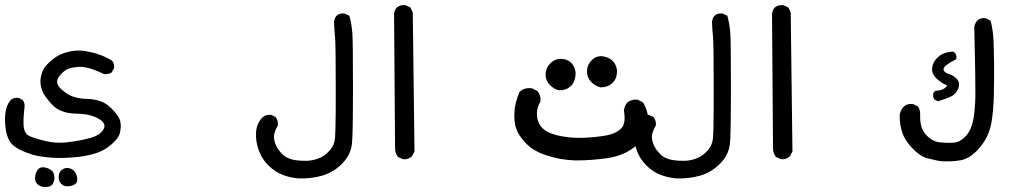

<svg xmlns="http://www.w3.org/2000/svg" viewBox="-21 -457 4041 762"><path d="M154.8 285.2Q138.2 284.2 127.4 273.9Q115.7 262.7 118.7 242.2Q121.6 222.7 132.3 212.9Q144 202.1 166.5 210Q188.5 217.3 193.4 235.4Q197.8 252.4 190.4 269Q186.5 278.3 177.2 282.2Q168 286.1 154.8 285.2ZM246.1 282.2Q242.7 282.2 239.5 281.7Q236.3 281.2 233.2 280Q230 278.8 227.3 276.9Q224.6 274.9 222.2 272.9Q216.8 268.1 214.4 261Q211.9 253.9 211.9 245.1Q211.9 240.7 212.6 236.6Q213.4 232.4 215.1 228.8Q216.8 225.1 219.5 221.9Q222.2 218.8 225.6 216.3Q239.3 205.6 258.3 211.9Q264.6 213.9 269.5 218Q274.4 222.2 278.1 228Q281.7 233.9 283.7 241.2Q290 265.1 276.4 274.4Q270 278.3 262.7 280.3Q255.4 282.2 246.1 282.2ZM112.8 158.2Q40.5 136.7 20 107.4Q0 78.1 -1 21Q-2 -36.6 23.4 -61.5V-62L24.4 -62.5Q36.6 -70.8 52.7 -68.4H53.7L54.2 -67.9L67.9 -61L69.3 -60.1L70.3 -58.6Q78.6 -46.4 76.2 -30.3Q69.3 29.3 74.2 53.2Q78.6 75.2 96.2 83Q116.2 92.3 157.2 102.1Q197.8 112.3 239.3 108.4Q253.4 106.9 268.1 104.7Q282.7 102.5 298.3 99.6Q314 96.7 330.1 92.3Q377 81.1 389.6 56.2Q396 45.4 392.1 35.4Q388.2 25.4 372.6 15.6Q340.8 -4.9 282.2 -5.9Q219.2 -6.8 186.5 -41Q155.3 -73.7 146 -98.6Q136.7 -123.5 140.6 -148.4Q145 -173.3 156.2 -189.5Q167.5 -205.1 190.4 -223.1Q212.9 -241.7 247.8 -250.7Q282.7 -259.8 317.4 -254.4Q334 -251.5 348.9 -247.8Q363.8 -244.1 376 -239.3Q400.9 -230 422.9 -216.8L423.8 -216.3L424.3 -215.3Q429.2 -210 430.9 -202.4Q432.6 -194.8 431.6 -186.5V-185.5L430.7 -184.6L422.9 -170.9L422.4 -169.4L420.9 -168.9Q415 -165 407.5 -163.6Q399.9 -162.1 391.6 -163.1H391.1L390.1 -163.6Q386.2 -165.5 382.6 -167.2Q378.9 -168.9 375.2 -170.7Q371.6 -172.4 367.7 -173.8Q363.8 -175.3 360.1 -176.8Q356.4 -178.2 352.5 -179.7Q348.6 -181.2 344.7 -182.4Q340.8 -183.6 336.9 -185.1Q323.7 -189 311.5 -190.7Q299.3 -192.4 288.1 -191.4Q280.3 -190.9 273.4 -189.7Q266.6 -188.5 260.7 -187.3Q254.9 -186 250 -184.1Q235.8 -178.7 218.8 -160.2Q202.6 -142.6 206.5 -126.5Q210.4 -108.9 241.7 -87.4Q273.4 -65.4 325.7 -64.5Q344.2 -64 360.6 -60.3Q377 -56.6 390.9 -49.6Q404.8 -42.5 416 -31.7Q427.2 -21 435.1 -12Q442.9 -2.9 448 5.4Q453.1 13.7 455.6 21.5Q458.5 32.2 458.3 44.2Q458 56.2 455.1 69.8Q448.7 97.2 404.8 128.9Q361.3 160.2 270.5 167.5Q225.6 171.4 186 168.9Q146.5 166.5 112.8 158.2Z M1162.6 251Q1129.4 248 1100.6 236.8Q1070.8 225.6 1045.4 200.7Q1036.6 191.9 1029.3 182.4Q1022 172.9 1016.4 162.4Q1010.7 151.9 1006.3 140.1Q993.2 105.5 995.1 69.8Q997.1 33.7 1020 9.8L1020.5 9.3Q1034.2 -3.4 1054.2 -1H1055.2L1056.2 -0.5L1070.8 6.3L1072.3 6.8L1072.8 7.8Q1083 20.5 1082 39.6V41L1081.1 42Q1063.5 71.8 1066.9 94.2Q1069.8 117.7 1085.4 138.7Q1090.3 145.5 1095.7 151.1Q1101.1 156.7 1106.2 160.9Q1111.3 165 1116.2 167.5Q1132.8 175.8 1151.9 178.7Q1171.4 181.6 1195.8 181.2Q1219.7 180.7 1244.1 171.4Q1268.1 162.1 1287.1 140.6Q1289.6 138.2 1291.5 135.3Q1293.5 132.3 1295.4 129.6Q1297.4 127 1299.1 124Q1300.8 121.1 1302 117.9Q1303.2 114.7 1304.2 111.6Q1305.2 108.4 1306.2 105Q1307.1 101.6 1307.6 98.1Q1308.1 94.7 1308.6 91.3Q1309.6 81.5 1310.3 55.7Q1311 29.8 1311.3 -12.2Q1311.5 -54.2 1311.5 -111.3Q1311.5 -196.8 1310.8 -247.6Q1310.1 -298.3 1308.6 -312Q1305.7 -340.3 1304.7 -370.1V-370.6Q1305.2 -373.5 1305.7 -376Q1306.2 -378.4 1306.9 -380.9Q1307.6 -383.3 1308.8 -385.7Q1310.1 -388.2 1311.5 -390.4Q1313 -392.6 1314.9 -394.5L1315.4 -395Q1327.1 -405.8 1346.2 -403.3H1347.2L1348.1 -402.8L1362.8 -396L1365.2 -395L1366.2 -392.1Q1370.6 -376.5 1373.3 -359.6Q1376 -342.8 1377.4 -325.2Q1379.9 -290 1379.9 -106.9Q1379.9 -70.3 1379.6 -39.6Q1379.4 -8.8 1379.2 16.6Q1378.9 42 1378.4 61.3Q1377.9 80.6 1377.2 94.5Q1376.5 108.4 1375.5 116.2Q1370.6 157.7 1336.9 192.4Q1302.7 227.1 1257.3 240.2Q1212.4 252.9 1163.1 251Z M1576.7 174.3 1560.1 166.5 1558.6 166 1557.6 164.6Q1546.9 150.4 1546.9 131.8L1543 -400.4V-400.9Q1543.9 -415.5 1553.2 -426.3V-426.8L1553.7 -427.2Q1567.4 -438.5 1587.4 -436.5H1588.4L1589.4 -436L1606 -428.2L1607.9 -427.2L1608.9 -425.3L1616.7 -408.7L1617.2 -407.7V-406.2L1624 143.6V145L1623 146.5L1614.3 162.1V163.1L1613.3 163.6Q1598.6 177.2 1578.6 174.8H1577.6Z M2262.7 179.7Q2233.9 178.7 2206.1 174.1Q2178.2 169.4 2151.4 160.6Q2138.2 156.7 2126.2 151.6Q2114.3 146.5 2103.5 140.4Q2092.8 134.3 2083.7 127.2Q2074.7 120.1 2066.9 112.3Q2037.1 81.1 2027.8 54.2Q2018.6 27.3 2020.5 -11Q2022.5 -49.3 2040.5 -91.3L2041 -92.3L2042 -93.3Q2061.5 -110.8 2089.8 -106.4H2090.8L2091.3 -106L2110.8 -96.2L2112.3 -95.7L2112.8 -94.7Q2126 -79.1 2124 -55.2V-53.7L2123 -52.7Q2106.4 -23.4 2110.8 7.3Q2114.7 38.1 2137.2 56.2Q2159.7 74.7 2204.1 83Q2249.5 91.8 2294.9 89.8Q2318.4 88.9 2339.8 86.7Q2361.3 84.5 2381.8 81.1Q2389.6 79.6 2397 77.9Q2404.3 76.2 2410.6 73.7Q2417 71.3 2422.9 68.1Q2428.7 64.9 2433.8 61.5Q2439 58.1 2443.4 53.7Q2464.4 34.2 2455.1 -17.6V-18.6V-19Q2457.5 -36.6 2468.3 -49.8L2468.8 -50.3Q2484.4 -63.5 2508.3 -61.5H2509.3L2510.3 -61L2529.8 -51.3L2531.7 -50.3L2532.2 -48.8Q2556.6 -5.9 2550.8 40.5Q2548.8 56.2 2542.5 70.6Q2536.1 85 2525.6 98.1Q2515.1 111.3 2501 123.5Q2479 141.6 2452.1 153.3Q2425.3 165 2393.6 169.9Q2330.6 179.7 2262.7 179.7ZM2199.7 -98.6Q2179.7 -101.1 2162.1 -119.1Q2143.6 -137.2 2144.5 -163.1Q2145.5 -189 2165 -207.5Q2184.6 -225.6 2211.4 -223.1Q2225.1 -221.7 2235.6 -215.6Q2246.1 -209.5 2252.9 -199.2Q2259.8 -188.5 2262.2 -176.5Q2264.6 -164.6 2262.2 -151.4Q2259.8 -138.2 2254.4 -128.2Q2249 -118.2 2240.2 -111.8Q2223.6 -98.6 2200.2 -98.6ZM2362.3 -110.4Q2351.6 -112.8 2342 -118.4Q2332.5 -124 2324.2 -132.8Q2307.6 -151.4 2308.6 -176Q2309.6 -200.7 2328.6 -219.2Q2347.7 -237.8 2375 -232.9Q2401.9 -228 2416 -209Q2420.4 -202.6 2423.3 -195.6Q2426.3 -188.5 2427.2 -180.7Q2428.2 -172.9 2427.2 -164.6Q2424.3 -138.7 2405.3 -124Q2399.4 -119.6 2392.6 -116.5Q2385.7 -113.3 2378.4 -111.8Q2371.1 -110.4 2363.3 -110.4H2362.8Z M2662.6 251Q2629.4 248 2600.6 236.8Q2570.8 225.6 2545.4 200.7Q2536.6 191.9 2529.3 182.4Q2522 172.9 2516.4 162.4Q2510.7 151.9 2506.3 140.1Q2493.2 105.5 2495.1 69.8Q2497.1 33.7 2520 9.8L2520.5 9.3Q2534.2 -3.4 2554.2 -1H2555.2L2556.2 -0.5L2570.8 6.3L2572.3 6.8L2572.8 7.8Q2583 20.5 2582 39.6V41L2581.1 42Q2563.5 71.8 2566.9 94.2Q2569.8 117.7 2585.4 138.7Q2590.3 145.5 2595.7 151.1Q2601.1 156.7 2606.2 160.9Q2611.3 165 2616.2 167.5Q2632.8 175.8 2651.9 178.7Q2671.4 181.6 2695.8 181.2Q2719.7 180.7 2744.1 171.4Q2768.1 162.1 2787.1 140.6Q2789.6 138.2 2791.5 135.3Q2793.5 132.3 2795.4 129.6Q2797.4 127 2799.1 124Q2800.8 121.1 2802 117.9Q2803.2 114.7 2804.2 111.6Q2805.2 108.4 2806.2 105Q2807.1 101.6 2807.6 98.1Q2808.1 94.7 2808.6 91.3Q2809.6 81.5 2810.3 55.7Q2811 29.8 2811.3 -12.2Q2811.5 -54.2 2811.5 -111.3Q2811.5 -196.8 2810.8 -247.6Q2810.1 -298.3 2808.6 -312Q2805.7 -340.3 2804.7 -370.1V-370.6Q2805.2 -373.5 2805.7 -376Q2806.2 -378.4 2806.9 -380.9Q2807.6 -383.3 2808.8 -385.7Q2810.1 -388.2 2811.5 -390.4Q2813 -392.6 2814.9 -394.5L2815.4 -395Q2827.1 -405.8 2846.2 -403.3H2847.2L2848.1 -402.8L2862.8 -396L2865.2 -395L2866.2 -392.1Q2870.6 -376.5 2873.3 -359.6Q2876 -342.8 2877.4 -325.2Q2879.9 -290 2879.9 -106.9Q2879.9 -70.3 2879.6 -39.6Q2879.4 -8.8 2879.2 16.6Q2878.9 42 2878.4 61.3Q2877.9 80.6 2877.2 94.5Q2876.5 108.4 2875.5 116.2Q2870.6 157.7 2836.9 192.4Q2802.7 227.1 2757.3 240.2Q2712.4 252.9 2663.1 251Z M3076.7 174.3 3060.1 166.5 3058.6 166 3057.6 164.6Q3046.9 150.4 3046.9 131.8L3043 -400.4V-400.9Q3043.9 -415.5 3053.2 -426.3V-426.8L3053.7 -427.2Q3067.4 -438.5 3087.4 -436.5H3088.4L3089.4 -436L3106 -428.2L3107.9 -427.2L3108.9 -425.3L3116.7 -408.7L3117.2 -407.7V-406.2L3124 143.6V145L3123 146.5L3114.3 162.1V163.1L3113.3 163.6Q3098.6 177.2 3078.6 174.8H3077.6Z M3710.9 182.6Q3702.1 180.7 3693.4 179Q3684.6 177.2 3675.8 175Q3667 172.9 3658.2 170.9Q3630.9 163.6 3599.6 130.9Q3568.8 98.6 3559.1 66.9Q3548.8 35.2 3549.8 -2V-2.4V-2.9Q3553.2 -19 3564 -32.2L3564.5 -32.7Q3580.1 -47.4 3602.5 -43.9H3603.5L3604 -43.5L3619.6 -35.6L3621.1 -35.2L3621.6 -34.2Q3631.8 -21.5 3630.9 -1.5Q3628.9 50.8 3653.8 77.6Q3678.7 105 3709.5 107.9Q3742.2 111.3 3767.1 108.9Q3790 106.4 3812 83Q3823.2 70.8 3830.6 54.4Q3837.9 38.1 3841.8 17.6Q3849.6 -24.9 3850.1 -83Q3850.6 -141.6 3845.7 -349.6V-350.1V-350.6Q3846.7 -355.5 3848.1 -359.6Q3849.6 -363.8 3851.8 -367.7Q3854 -371.6 3856.9 -375L3857.4 -375.5Q3870.1 -387.2 3890.1 -384.8H3891.1L3892.1 -384.3L3907.7 -376.5L3910.2 -375L3911.1 -372.6Q3915.5 -355 3918.2 -336.7Q3920.9 -318.4 3921.9 -298.8Q3922.9 -279.3 3923.3 -254.9Q3923.8 -230.5 3924.3 -200.7Q3924.8 -141.6 3923.3 -78.1Q3921.9 -14.2 3912.6 35.6Q3909.2 52.7 3903.1 68.8Q3897 85 3887.9 100.1Q3878.9 115.2 3866.7 129.4Q3830.1 172.4 3791 179.2Q3753.4 185.5 3711.4 182.6ZM3700.7 -56.2 3689 -61 3687 -62 3686 -64Q3681.6 -73.2 3682.6 -85.4V-87.4L3684.1 -88.9L3689 -94.7L3690.4 -96.7H3692.9Q3702.6 -97.2 3710.7 -99.1Q3718.8 -101.1 3724.1 -104.2Q3729.5 -107.4 3732.9 -111.3Q3733.9 -112.3 3734.9 -113.5Q3735.8 -114.7 3736.3 -115.7Q3736.8 -116.7 3737.1 -117.4Q3737.3 -118.2 3737.3 -118.4Q3737.3 -118.7 3737.3 -118.7Q3736.8 -119.6 3734.4 -120.1Q3729 -121.6 3723.1 -124.8Q3717.3 -127.9 3711.2 -132.6Q3705.1 -137.2 3698.2 -143.1Q3687.5 -152.8 3682.4 -163.6Q3677.2 -174.3 3678.2 -186.5Q3679.2 -198.2 3684.8 -209Q3690.4 -219.7 3701.2 -230Q3722.2 -250 3760.3 -252H3762.7L3764.2 -251Q3777.8 -240.7 3774.4 -224.1L3773.4 -221.7L3771 -220.2Q3745.6 -208 3731.9 -195.8Q3720.7 -186 3724.6 -177.7Q3729 -168 3744.1 -163.6Q3753.9 -160.6 3762.2 -155.5Q3770.5 -150.4 3776.9 -143.1Q3791 -127 3781.7 -104.5Q3778.8 -97.7 3774.7 -92Q3770.5 -86.4 3765.1 -81.8Q3759.8 -77.1 3753.4 -74.2Q3744.6 -69.8 3732.4 -65.4Q3720.2 -61 3705.1 -56.2L3702.6 -55.2Z"/></svg>

Font: NaikaiFont
Style: SemiBold
Weight: 600
Version: Version 1.89